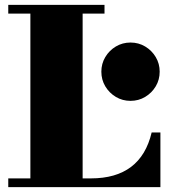

<svg xmlns="http://www.w3.org/2000/svg" viewBox="-20 -770 699 790"><path d="M397 -475Q397 -508 413.2 -535.2Q429.5 -562.5 456.8 -578.8Q484 -595 517 -595Q550 -595 577.2 -578.8Q604.5 -562.5 620.8 -535.2Q637 -508 637 -475Q637 -442 620.8 -414.8Q604.5 -387.5 577.2 -371.2Q550 -355 517 -355Q484 -355 456.8 -371.2Q429.5 -387.5 413.2 -414.8Q397 -442 397 -475ZM640 0H14V-36H105V-714H14V-750H410V-714H320V-36H354Q559.5 -36 604 -225H640Z"/></svg>

Font: Bodoni* 06pt Fatface
Style: Regular
Weight: 900
Version: Version 2.3